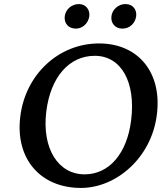

<svg xmlns="http://www.w3.org/2000/svg" viewBox="-20 -915 826 946"><path d="M379 11C552 11 727 -137 753 -351C779 -558 661 -701 468 -701C269 -701 105 -548 80 -341C54 -134 178 11 379 11ZM208 -365C229 -535 320 -640 447 -640C577 -640 650 -511 626 -322C606 -159 518 -56 397 -56C266 -56 186 -184 208 -365ZM299 -835C295 -800 317 -774 354 -774C387 -774 415 -800 420 -835C424 -868 402 -895 369 -895C332 -895 303 -868 299 -835ZM529 -835C525 -800 548 -774 583 -774C619 -774 646 -800 651 -835C655 -868 634 -895 598 -895C563 -895 533 -868 529 -835Z"/></svg>

Font: TPK Tissa Web Medium
Style: Italic
Weight: 500
Italic angle: -7°
Designer: Jacques Le Bailly, Suppakit Chalermlarp | Katatrad Co.,Ltd.
Foundry: Jacques Le Bailly, Cadson Demak Co.,Ltd.
Version: Version 5.000;Glyphs 3.1.2 (3151)